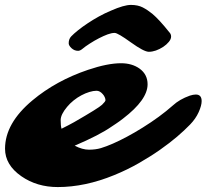

<svg xmlns="http://www.w3.org/2000/svg" viewBox="-110 -738 829 770"><path d="M177.2 -544.4Q165.5 -555.2 165.5 -564.5Q165.5 -581.5 175.5 -592Q185.5 -602.5 202.9 -616.5Q220.2 -630.4 241.5 -644.5Q262.7 -658.7 286.6 -671.9Q310.5 -685.1 335 -695.3Q387.2 -718.3 415 -718.3Q442.9 -718.3 462.4 -708.3Q481.9 -698.2 501 -682.6Q528.8 -659.2 568.8 -608.9Q576.2 -601.6 576.2 -591.3Q576.2 -581.1 567.1 -570.1Q558.1 -559.1 544.9 -550.3Q514.2 -530.3 486.8 -530.3Q467.3 -530.3 414.8 -568.1Q362.3 -606 349.9 -606Q337.4 -606 321.5 -600.1Q305.7 -594.2 287.1 -584.7Q268.6 -575.2 250 -563.2Q231.4 -551.3 221.4 -542.7Q211.4 -534.2 203.4 -534.2Q195.3 -534.2 189 -536.9Q182.6 -539.6 177.2 -544.4ZM675.3 -358.9Q698.7 -358.9 698.7 -332.5Q698.7 -314.9 686.8 -288.3Q674.8 -261.7 652.3 -238.5Q629.9 -215.3 600.8 -190.4Q571.8 -165.5 533 -138.2Q494.1 -110.8 447.3 -84Q400.4 -57.1 347.7 -35.6Q231 12.2 121.6 12.2Q38.1 12.2 -24.4 -31.2Q-89.8 -76.7 -89.8 -141.6Q-89.8 -243.7 20 -335.4Q114.7 -414.6 243.2 -458Q321.3 -484.4 375.5 -484.4Q419.4 -484.4 449.7 -462.9Q481.9 -439.5 481.9 -399.9Q481.9 -337.9 383.8 -262.7Q368.2 -250.5 355.5 -242.2L337.9 -230.5Q289.1 -196.3 189.5 -153.8Q220.2 -137.7 246.8 -137.7Q273.4 -137.7 294.7 -144Q315.9 -150.4 342.8 -162.1Q369.6 -173.8 400.1 -190.2Q430.7 -206.5 461.9 -226.1Q531.7 -269.5 583 -314.9Q609.9 -339.8 651.4 -354.5Q665 -358.9 675.3 -358.9ZM136.7 -221.7 163.6 -235.4Q176.8 -242.2 187 -248Q285.6 -304.7 299.3 -317.9Q313 -331.1 313 -336.2Q313 -341.3 310.1 -348.1Q307.1 -355 302.2 -360.4Q290.5 -374 277.3 -374Q264.2 -374 248.3 -369.1Q232.4 -364.3 216.3 -355.7Q200.2 -347.2 185.3 -335.2Q170.4 -323.2 159.2 -309.6Q133.3 -278.8 133.3 -256.3Q133.3 -233.9 136.7 -221.7Z"/></svg>

Font: Sarina
Style: Regular
Weight: 400
Designer: James Grieshaber
Foundry: James Grieshaber
Version: Version 1.001